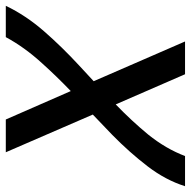

<svg xmlns="http://www.w3.org/2000/svg" viewBox="-32 -640 658 662"><g transform="rotate(90 297.0 -309.0)"><path d="M94 0H-14Q19 -69 73.5 -131.5Q128 -194 192 -253Q219 -278 246 -303L109 -618H222L326 -379Q383 -434 430 -491Q479 -552 504 -618H608Q587 -551 539.5 -489Q492 -427 431 -367Q396 -333 361 -300L491 0H378L280 -224Q229 -175 185 -126Q129 -65 94 0Z"/></g></svg>

Font: Victor Mono Thin
Style: Bold Italic
Weight: 700
Italic angle: -12°
Monospace: yes
Version: Version 1.561;gftools[0.9.30]